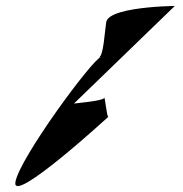

<svg xmlns="http://www.w3.org/2000/svg" viewBox="-20 -684 618 649"><path d="M32 -68C20 10 346 -289 346 -289C341 -289 334 -364 332 -353C330 -343 235 -335 230 -334L571 -664C627 -664 348 -668 339 -609C334 -578 330 -493 314 -490L321 -491C294 -486 44 -147 32 -68ZM313 -490H314Z"/></svg>

Font: Ampere
Style: SuCndIta
Weight: 400
Version: Version 1